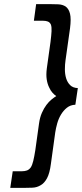

<svg xmlns="http://www.w3.org/2000/svg" viewBox="-20 -766 399 935"><path d="M359 -337Q335 -338 321.5 -351.5Q308 -365 302 -385Q296 -405 296 -428.5Q296 -452 299 -472L321 -628Q327 -675 321 -699Q315 -723 300 -734Q285 -744 263.5 -745Q242 -746 219 -746H156L145 -665H189Q204 -665 213.5 -661Q223 -657 228 -646Q232 -634 231 -614Q230 -594 226 -562L208 -433Q204 -402 207.5 -379.5Q211 -357 219 -341Q226 -325 235.5 -314.5Q245 -304 254 -298Q244 -292 231 -281.5Q218 -271 206 -255Q194 -239 184 -216.5Q174 -194 170 -164L152 -35Q147 -3 142 17.5Q137 38 130 49Q122 60 111.5 64Q101 68 86 68H42L30 149H93Q117 149 138.5 148Q160 147 178 136Q196 126 209 102Q222 78 228 31L249 -121Q252 -141 258.5 -164.5Q265 -188 277 -208Q289 -228 306 -241.5Q323 -255 347 -256Z"/></svg>

Font: Josefin Slab Thin
Style: Italic
Weight: 100
Italic angle: -12°
Designer: Santiago Orozco
Foundry: Typemade
Version: Version 2.000